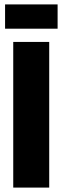

<svg xmlns="http://www.w3.org/2000/svg" viewBox="-20 -850 283 870"><path d="M40 0V-660H203V0ZM3 -720V-830H241V-720Z"/></svg>

Font: Bricolage Grotesque 48pt ExtraBold
Style: Regular
Weight: 800
Designer: Mathieu Triay
Foundry: Atelier Triay
Version: Version 1.000; ttfautohint (v1.8.4.7-5d5b);gftools[0.9.32]